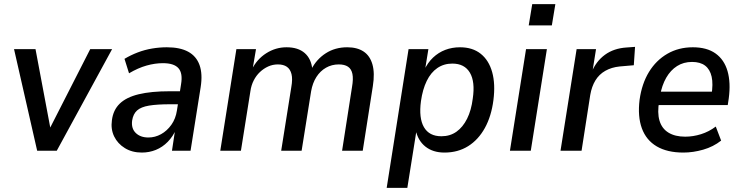

<svg xmlns="http://www.w3.org/2000/svg" viewBox="-20 -730 3592 930"><path d="M160 0 48 -492H152L228 -88H211L417 -492H523L255 0Z M667 9Q620 9 585 -12.5Q550 -34 533 -69Q516 -104 522 -147Q528 -197 560 -228Q592 -259 652 -273.5Q712 -288 803 -288H865L856 -225H805Q741 -225 702 -218.5Q663 -212 644 -195Q625 -178 620 -146Q615 -108 637.5 -86Q660 -64 699 -64Q731 -64 760 -80Q789 -96 810 -125.5Q831 -155 837 -195L857 -322Q866 -375 844.5 -399.5Q823 -424 769 -424Q731 -424 690 -412.5Q649 -401 605 -375L583 -445Q613 -463 647 -476Q681 -489 717 -495Q753 -501 788 -501Q852 -501 891.5 -479.5Q931 -458 946.5 -415Q962 -372 952 -308L903 0H813L829 -106H834Q818 -69 792.5 -43Q767 -17 735 -4Q703 9 667 9Z M1047 0 1125 -492H1220L1203 -392H1199Q1224 -443 1269.5 -472Q1315 -501 1368 -501Q1424 -501 1456 -473Q1488 -445 1493 -393L1488 -394Q1513 -443 1558 -472Q1603 -501 1662 -501Q1710 -501 1741 -480.5Q1772 -460 1784 -418Q1796 -376 1786 -313L1737 0H1637L1685 -308Q1692 -348 1687 -372Q1682 -396 1665.5 -407Q1649 -418 1621 -418Q1587 -418 1559 -402Q1531 -386 1512.5 -357Q1494 -328 1487 -288L1441 0H1342L1391 -308Q1398 -347 1392 -371Q1386 -395 1369.5 -406.5Q1353 -418 1326 -418Q1301 -418 1279 -408Q1257 -398 1239 -381Q1221 -364 1209 -340.5Q1197 -317 1193 -289L1147 0Z M1853 180 1959 -492H2055L2038 -387H2033Q2051 -426 2077.5 -451Q2104 -476 2137 -488.5Q2170 -501 2208 -501Q2269 -501 2308.5 -469.5Q2348 -438 2364 -380.5Q2380 -323 2370 -245Q2360 -167 2328.5 -110Q2297 -53 2247.5 -22Q2198 9 2133 9Q2077 9 2040.5 -20Q2004 -49 1993 -102H1998L1953 180ZM2118 -70Q2160 -70 2191 -92Q2222 -114 2242.5 -155Q2263 -196 2270 -253Q2282 -334 2256 -378Q2230 -422 2171 -422Q2130 -422 2098.5 -400.5Q2067 -379 2047 -338Q2027 -297 2019 -240Q2008 -158 2033.5 -114Q2059 -70 2118 -70Z M2541 -607 2558 -710H2670L2653 -607ZM2450 0 2528 -492H2629L2551 0Z M2695 0 2773 -492H2867L2849 -379H2845Q2867 -433 2910 -464.5Q2953 -496 3015 -500L3056 -503L3050 -414L2981 -408Q2942 -404 2912 -387Q2882 -370 2864 -340.5Q2846 -311 2839 -270L2797 0Z M3290 9Q3212 9 3161 -21Q3110 -51 3089 -108.5Q3068 -166 3078 -247Q3089 -325 3123.5 -381.5Q3158 -438 3212.5 -469.5Q3267 -501 3336 -501Q3404 -501 3446 -471Q3488 -441 3504 -385.5Q3520 -330 3510 -254L3505 -221H3154L3164 -286H3445L3426 -269Q3435 -323 3427 -358.5Q3419 -394 3395.5 -412Q3372 -430 3332 -430Q3291 -430 3259.5 -410Q3228 -390 3207 -353.5Q3186 -317 3177 -266L3173 -240Q3163 -184 3174.5 -145.5Q3186 -107 3218 -87.5Q3250 -68 3299 -68Q3337 -68 3375.5 -80Q3414 -92 3447 -117L3473 -49Q3435 -19 3386 -5Q3337 9 3290 9Z"/></svg>

Font: Nunito Sans 10pt SemiCondensed SemiBold
Style: Italic
Weight: 600
Width: 4
Italic angle: -9°
Designer: Vernon Adams
Foundry: Vernon Adams
Version: Version 3.101;gftools[0.9.27]